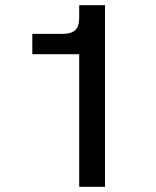

<svg xmlns="http://www.w3.org/2000/svg" viewBox="-20 -717 600 737"><path d="M284 -509H104V-587H220Q253 -587 268.5 -601Q284 -615 284 -648V-697H383V0H284Z"/></svg>

Font: Hanken Grotesk Medium
Style: Regular
Weight: 500
Designer: Alfredo Marco Pradil
Foundry: Hanken Design Co.
Version: Version 3.014